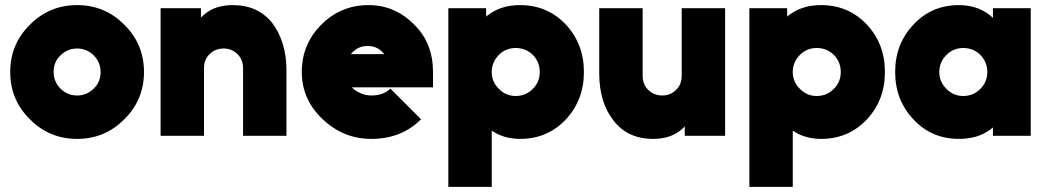

<svg xmlns="http://www.w3.org/2000/svg" viewBox="-20 -532 4102 752"><path d="M282 -512Q173 -512 97 -435Q20 -359 20 -250Q20 -141 97 -65Q173 12 282 12Q391 12 467 -65Q544 -141 544 -250Q544 -359 467 -435Q391 -512 282 -512ZM282 -342Q320 -342 347 -315Q374 -288 374 -250Q374 -231 367.5 -214.5Q361 -198 347 -185Q320 -158 282 -158Q244 -158 217 -185Q190 -212 190 -250Q190 -269 196.5 -285.5Q203 -302 217 -315Q244 -342 282 -342Z M1102 0V-256Q1102 -312 1088 -358.5Q1074 -405 1047 -441Q991 -512 892 -512Q824 -512 782 -477Q778 -474 774.5 -470.5Q771 -467 767 -463V-500H609V0H779V-264Q779 -299 801 -320Q823 -342 856 -342Q888 -342 910 -320Q932 -299 932 -264V0Z M1676 -190V-250Q1676 -363 1603 -435Q1527 -512 1424 -512Q1315 -512 1239 -436Q1162 -359 1162 -250Q1162 -142 1244 -65Q1325 12 1434 12Q1553 12 1629 -65L1509 -185Q1482 -158 1434 -158Q1407 -158 1384 -171Q1377 -174 1370.5 -179Q1364 -184 1358 -190ZM1420 -352Q1443 -352 1460 -342Q1474 -334 1485 -320H1354Q1364 -332 1376 -340Q1395 -352 1420 -352Z M1884 -500V-467Q1887 -470 1890.5 -472.5Q1894 -475 1897 -477Q1946 -512 2017 -512Q2124 -512 2196 -436Q2267 -360 2267 -250Q2267 -140 2196 -64Q2124 12 2017 12Q1960 12 1916 -14Q1913 -16 1910.5 -17.5Q1908 -19 1906 -20V200H1736V-500ZM2000 -156Q2039 -156 2067 -184Q2094 -211 2094 -250Q2094 -289 2067 -317Q2039 -344 2000 -344Q1961 -344 1934 -317Q1906 -289 1906 -250Q1906 -211 1934 -184Q1961 -156 2000 -156Z M2327 -500V-244Q2327 -188 2341 -141.5Q2355 -95 2383 -60Q2438 12 2538 12Q2605 12 2647 -23Q2651 -26 2654.5 -29.5Q2658 -33 2662 -37V0H2820V-500H2650V-236Q2650 -201 2628 -180Q2606 -158 2574 -158Q2541 -158 2519 -180Q2497 -201 2497 -236V-500Z M3063 -500V-467Q3066 -470 3069.5 -472.5Q3073 -475 3076 -477Q3125 -512 3196 -512Q3303 -512 3375 -436Q3446 -360 3446 -250Q3446 -140 3375 -64Q3303 12 3196 12Q3139 12 3095 -14Q3092 -16 3089.5 -17.5Q3087 -19 3085 -20V200H2915V-500ZM3179 -156Q3218 -156 3246 -184Q3273 -211 3273 -250Q3273 -289 3246 -317Q3218 -344 3179 -344Q3140 -344 3113 -317Q3085 -289 3085 -250Q3085 -211 3113 -184Q3140 -156 3179 -156Z M3869 -500V-462Q3865 -465 3861.5 -468.5Q3858 -472 3854 -475Q3804 -512 3736 -512Q3629 -512 3558 -436Q3486 -360 3486 -250Q3486 -140 3558 -64Q3629 12 3736 12Q3809 12 3858 -24Q3861 -26 3863.5 -28.5Q3866 -31 3869 -33V0H4017V-500ZM3753 -344Q3792 -344 3820 -317Q3833 -303 3840 -286.5Q3847 -270 3847 -250Q3847 -231 3840 -214Q3833 -197 3820 -184Q3792 -156 3753 -156Q3714 -156 3687 -184Q3659 -211 3659 -250Q3659 -289 3687 -317Q3714 -344 3753 -344Z"/></svg>

Font: Unageo
Style: Black
Weight: 900
Designer: Richard Sepsi
Foundry: Richard Sepsi
Version: Version 2.000